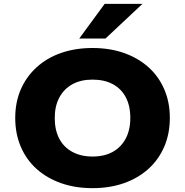

<svg xmlns="http://www.w3.org/2000/svg" viewBox="-20 -965 960 996"><path d="M460 11Q370 11 296.5 -15Q223 -41 170 -88.5Q117 -136 88 -203.5Q59 -271 59 -353Q59 -435 88 -501.5Q117 -568 170.5 -616.5Q224 -665 297.5 -690.5Q371 -716 460 -716Q550 -716 623.5 -690Q697 -664 750 -616.5Q803 -569 832 -502Q861 -435 861 -354Q861 -271 832 -204Q803 -137 750 -89Q697 -41 623.5 -15Q550 11 460 11ZM460 -153Q521 -153 564.5 -177Q608 -201 632 -246Q656 -291 656 -353Q656 -416 632.5 -460.5Q609 -505 565 -528.5Q521 -552 460 -552Q399 -552 355.5 -528Q312 -504 288 -459.5Q264 -415 264 -353Q264 -290 287.5 -245.5Q311 -201 355.5 -177Q400 -153 460 -153ZM391 -765 523 -945H719L527 -765Z"/></svg>

Font: Nunito Sans 10pt SemiExpanded Black
Style: Regular
Weight: 900
Width: 6
Designer: Vernon Adams
Foundry: Vernon Adams
Version: Version 3.101;gftools[0.9.27]